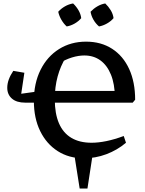

<svg xmlns="http://www.w3.org/2000/svg" viewBox="-20 -906 840 1111"><path d="M465 10Q379 10 314 -31.5Q249 -73 212.5 -147.5Q176 -222 176 -322Q176 -424 214.5 -501.5Q253 -579 321.5 -622Q390 -665 478 -665Q565 -665 629 -623.5Q693 -582 727.5 -506.5Q762 -431 762 -329L748 -312H126L63 -358L221 -380H690L645 -342Q644 -420 622 -474Q600 -528 561 -556.5Q522 -585 468 -585Q434 -585 396.5 -573.5Q359 -562 322 -539L361 -574Q330 -524 313.5 -463.5Q297 -403 297 -332Q297 -249 321 -193Q345 -137 392.5 -108.5Q440 -80 510 -80Q549 -80 595.5 -89.5Q642 -99 696 -119L709 -80Q658 -37 595 -13.5Q532 10 465 10ZM126 -312Q76 -312 49 -335.5Q22 -359 22 -398Q22 -422 31 -446.5Q40 -471 57 -496L121 -485L100 -345ZM403 -886Q421 -869 434 -847Q447 -825 450 -801Q435 -783 412.5 -770Q390 -757 366 -753Q349 -768 335.5 -791Q322 -814 317 -838Q333 -856 355.5 -869Q378 -882 403 -886ZM589 -886Q607 -869 620.5 -847Q634 -825 637 -801Q622 -783 599 -770Q576 -757 553 -753Q534 -769 521 -791.5Q508 -814 504 -838Q521 -856 543 -869Q565 -882 589 -886ZM441 185 408 -24H518L486 185Z"/></svg>

Font: Piazzolla 24pt SemiBold
Style: Regular
Weight: 600
Designer: Juan Pablo del Peral
Foundry: Huerta Tipografica
Version: Version 2.005